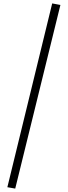

<svg xmlns="http://www.w3.org/2000/svg" viewBox="-20 -963 395 1122"><path d="M69 139 23 131 285 -943 333 -934Z"/></svg>

Font: Inknut Antiqua Light
Style: Regular
Weight: 300
Designer: Claus Eggers Sørensen
Foundry: Claus Eggers Sørensen
Version: Version 1.003; ttfautohint (v1.8.2) -l 8 -r 50 -G 200 -x 14 